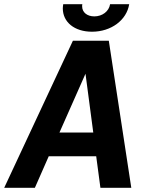

<svg xmlns="http://www.w3.org/2000/svg" viewBox="-30 -894 674 914"><path d="M408 -743C499 -743 573 -798 585 -874H494C489 -840 457 -816 419 -816C385 -816 361 -835 361 -864C361 -867 361 -871 362 -874H271C270 -867 269 -861 269 -854C269 -789 324 -743 408 -743ZM448 0H595L488 -700H317L-10 0H136L202 -150H428ZM253 -263 377 -543 414 -263Z"/></svg>

Font: Arthouse Owned
Style: Bold Italic
Weight: 700
Italic angle: -10°
Designer: Jeremy Tribby
Foundry: Tribby Type
Version: Version 1.000;PS 001.000;hotconv 1.0.88;makeotf.lib2.5.64775